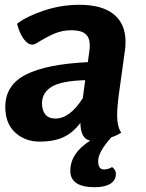

<svg xmlns="http://www.w3.org/2000/svg" viewBox="-20 -580 608 800"><path d="M478 -207Q468 -138 468 -98Q468 -54 485 -27Q466 -15 444 -8Q389 53 389 91Q389 126 413 126Q431 126 447 116Q463 128 463 144Q463 171 440 185.5Q417 200 375 200Q273 200 273 132Q273 58 356 6Q316 -1 315 -68Q285 -28 245.5 -9Q206 10 145 10Q84 10 43 -28Q2 -66 2 -134Q2 -226 88.5 -269.5Q175 -313 346 -321L353 -373Q354 -380 354 -392Q354 -423 336 -438.5Q318 -454 278 -454Q239 -454 205.5 -439.5Q172 -425 129 -398Q122 -394 115 -394Q96 -394 78.5 -418Q61 -442 51 -481Q91 -512 163 -536Q235 -560 311 -560Q406 -560 454.5 -520Q503 -480 503 -407Q503 -385 501 -373ZM325 -171 335 -246Q234 -243 194.5 -218Q155 -193 155 -150Q155 -120 169 -103Q183 -86 211 -86Q271 -86 325 -171Z"/></svg>

Font: Krub
Style: Bold Italic
Weight: 700
Italic angle: -8°
Designer: Ekaluck Peanpanawate
Foundry: Cadson Demak Co.,Ltd.
Version: Version 1.000; ttfautohint (v1.6)